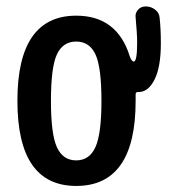

<svg xmlns="http://www.w3.org/2000/svg" viewBox="-20 -580 540 609"><path d="M141.6 -259.8Q141.6 -154.3 160.6 -112.8Q179.7 -71.3 221.7 -71.3Q263.7 -71.3 282.7 -113.3Q301.8 -155.3 301.8 -259.8Q301.8 -367.2 282.7 -407.7Q263.7 -448.2 221.7 -448.2Q179.7 -448.2 160.6 -407.7Q141.6 -367.2 141.6 -259.8ZM221.7 9.8Q35.2 9.8 35.2 -260.3Q35.2 -530.3 221.7 -530.3Q351.6 -530.3 391.6 -401.4Q395.5 -389.6 401.4 -385.7Q402.3 -384.8 404.3 -384.8Q415 -384.8 415 -445.3Q415 -472.7 410.2 -524.4Q408.2 -538.1 417.5 -548.8Q426.8 -559.6 442.4 -559.6Q459 -559.6 472.2 -549.3Q485.4 -539.1 486.3 -523.4Q490.2 -488.3 490.2 -442.4Q490.2 -367.2 470.2 -327.6Q450.2 -288.1 419.9 -288.1H417Q410.2 -288.1 410.2 -280.3V-259.8Q410.2 9.8 221.7 9.8Z"/></svg>

Font: Rounded Mgen+ 1mn medium
Style: Regular
Weight: 500
Designer: [Source Han Sans]
Ryoko NISHIZUKA  (kana & ideographs); Paul D. Hunt (Latin, Greek & Cyrillic); Wenlong ZHANG  (bopomofo
Version: Version 1.059.20150602